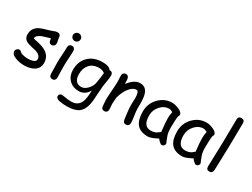

<svg xmlns="http://www.w3.org/2000/svg" viewBox="-68 -1526 3254 2478"><g transform="rotate(30 1559.5 -287.5)"><path d="M397.5 -376Q370.6 -376 359.9 -394Q352.5 -406.7 347.2 -446.8Q310.5 -437.5 234.4 -412.6Q155.8 -381.3 155.3 -335.4Q169.9 -330.1 184.1 -327.6Q296.4 -307.6 351.1 -272.5Q430.7 -221.2 430.7 -124Q430.7 -44.4 361.8 -3.9Q304.7 29.3 217.3 29.3Q153.3 29.3 95.2 7.8Q20 -19.5 20 -68.4Q20 -87.9 35.4 -102.5Q50.8 -117.2 70.3 -117.2Q85.4 -117.2 109.4 -93.8Q121.1 -82.5 162.1 -75.2Q194.8 -69.3 217.3 -69.3Q258.3 -69.3 289.6 -79.1Q335 -93.3 335 -124Q335 -190.4 242.2 -213.9L191.4 -225.1Q126.5 -239.3 99.1 -258.3Q59.6 -285.6 59.6 -340.8Q59.6 -442.9 155.8 -486.3Q185.1 -499.5 249.5 -517.8Q314 -536.1 341.8 -548.8Q361.8 -557.6 385.3 -557.6Q406.2 -557.6 419.7 -543.9Q433.1 -530.3 433.1 -508.3Q433.1 -494.1 439.2 -466.8Q445.3 -439.5 445.3 -425.3Q445.3 -403.3 431.9 -389.6Q418.5 -376 397.5 -376Z M629.4 -569.3Q606 -569.3 588.9 -585.9Q571.8 -602.5 571.8 -626Q571.8 -649.4 588.9 -666Q606 -682.6 629.4 -682.6Q652.8 -682.6 669.7 -666Q686.5 -649.4 686.5 -626Q686.5 -602.5 669.7 -585.9Q652.8 -569.3 629.4 -569.3ZM669.9 -221.7Q669.9 -192.4 671.6 -134Q673.3 -75.7 673.3 -46.4Q673.3 -24.9 660.2 -11.2Q647 2.4 625.5 2.4Q604.5 2.4 591.1 -11.2Q577.6 -24.9 577.6 -46.4Q577.6 -75.7 575.9 -134Q574.2 -192.4 574.2 -221.7Q574.2 -267.6 579.1 -336.2Q584 -404.8 584 -450.7Q584 -472.7 597.4 -486.3Q610.8 -500 631.8 -500Q652.8 -500 666.3 -486.3Q679.7 -472.7 679.7 -450.7Q679.7 -404.8 674.8 -336.2Q669.9 -267.6 669.9 -221.7Z M1236.8 -243.7 1225.6 -90.3Q1222.7 1 1205.6 59.1Q1183.6 133.3 1135.3 168.5Q1076.7 210.9 965.8 210.9Q900.9 210.9 856.9 202.6Q795.4 191.4 795.4 155.3Q795.4 114.7 837.9 114.7Q855.5 114.7 896.5 122.6Q937.5 130.4 987.3 129.4Q1081.1 128.4 1116.7 44.4Q1140.1 -11.2 1141.6 -127Q1115.2 -81.1 1078.9 -58.1Q1042.5 -35.2 995.6 -35.2Q907.2 -35.2 851.8 -91.8Q796.4 -148.4 796.4 -238.3Q796.4 -361.8 872.1 -437Q950.2 -514.6 1085 -514.6Q1130.4 -514.6 1161.1 -503.7Q1191.9 -492.7 1208 -470.7Q1260.3 -469.2 1260.3 -416.5Q1260.3 -383.8 1250 -329.6Q1238.8 -266.6 1236.8 -243.7ZM1080.1 -427.7Q987.3 -427.7 936.5 -368.2Q891.1 -314 891.1 -231Q891.1 -164.6 918 -131.3Q944.8 -98.1 998.5 -98.1Q1047.9 -98.1 1094.2 -149.9Q1136.2 -198.2 1142.1 -245.1Q1152.3 -294.4 1164.1 -399.9Q1144.5 -414.1 1123.5 -420.9Q1102.5 -427.7 1080.1 -427.7Z M1740.2 34.7Q1698.2 34.7 1692.9 -11.2L1679.2 -118.2Q1672.4 -175.3 1672.4 -225.1Q1672.4 -238.8 1674.1 -271.5Q1675.8 -304.2 1675.8 -317.9Q1675.8 -423.3 1636.7 -423.3Q1582 -423.3 1532.2 -358.4Q1487.3 -299.3 1461.9 -209Q1460.9 -189.9 1457.5 -161.1Q1454.6 -136.7 1454.6 -113.8Q1454.6 -99.1 1457.5 -69.8Q1460.4 -40.5 1460.4 -25.9Q1460.4 -3.9 1447 9.8Q1433.6 23.4 1412.6 23.4Q1391.1 23.4 1377.9 9.8Q1364.7 -3.9 1364.7 -25.9Q1364.7 -40.5 1361.6 -69.8Q1358.4 -99.1 1358.4 -113.8Q1358.4 -164.1 1365.5 -253.2Q1372.6 -342.3 1372.6 -392.6Q1372.6 -408.2 1370.8 -439Q1369.1 -469.7 1369.1 -485.4Q1369.1 -506.3 1383.1 -519.8Q1397 -533.2 1417.5 -533.2Q1462.4 -533.2 1466.8 -469.7L1468.3 -412.6Q1550.3 -522 1636.7 -522Q1714.8 -522 1745.6 -453.1Q1766.6 -407.2 1768.6 -317.4V-268.1L1768.1 -222.7Q1768.1 -182.1 1778.6 -117.9Q1789.1 -53.7 1789.1 -13.7Q1789.1 7.8 1775.1 21.2Q1761.2 34.7 1740.2 34.7Z M2270.5 32.2Q2261.2 32.2 2236.8 10.7Q2214.8 -9.3 2204.1 -24.9Q2157.2 0.5 2121.6 13.4Q2085.9 26.4 2062 26.4Q1947.8 26.4 1895.5 -38.1Q1846.2 -98.6 1846.2 -223.6Q1846.2 -341.8 1927.5 -425.8Q2008.8 -509.8 2121.6 -509.8Q2164.1 -509.8 2216.8 -487.8Q2283.2 -460.4 2283.2 -421.9Q2283.2 -408.7 2273.4 -398.4Q2268.6 -379.9 2265.9 -337.4Q2263.2 -294.9 2262.7 -228.5Q2262.2 -168 2271 -132.8Q2275.9 -111.3 2301.8 -46.9Q2305.2 -38.1 2313 -21L2315.9 -12.7Q2315.9 6.8 2302.2 19.5Q2288.6 32.2 2270.5 32.2ZM2168.9 -307.1Q2168.9 -328.1 2171.6 -352.8Q2174.3 -377.4 2179.7 -405.3Q2161.6 -414.6 2148.7 -418.9Q2135.7 -423.3 2127.9 -423.3Q2052.2 -423.3 1997.3 -361.6Q1942.4 -299.8 1942.4 -219.2Q1942.4 -139.2 1970.7 -99.1Q1999 -59.1 2055.7 -59.1Q2102.5 -59.1 2135.3 -76.2Q2152.8 -85.4 2184.6 -113.3Q2168.9 -242.7 2168.9 -307.1Z M2782.2 32.2Q2772.9 32.2 2748.5 10.7Q2726.6 -9.3 2715.8 -24.9Q2668.9 0.5 2633.3 13.4Q2597.7 26.4 2573.7 26.4Q2459.5 26.4 2407.2 -38.1Q2357.9 -98.6 2357.9 -223.6Q2357.9 -341.8 2439.2 -425.8Q2520.5 -509.8 2633.3 -509.8Q2675.8 -509.8 2728.5 -487.8Q2794.9 -460.4 2794.9 -421.9Q2794.9 -408.7 2785.2 -398.4Q2780.3 -379.9 2777.6 -337.4Q2774.9 -294.9 2774.4 -228.5Q2773.9 -168 2782.7 -132.8Q2787.6 -111.3 2813.5 -46.9Q2816.9 -38.1 2824.7 -21L2827.6 -12.7Q2827.6 6.8 2814 19.5Q2800.3 32.2 2782.2 32.2ZM2680.7 -307.1Q2680.7 -328.1 2683.3 -352.8Q2686 -377.4 2691.4 -405.3Q2673.3 -414.6 2660.4 -418.9Q2647.5 -423.3 2639.6 -423.3Q2564 -423.3 2509 -361.6Q2454.1 -299.8 2454.1 -219.2Q2454.1 -139.2 2482.4 -99.1Q2510.7 -59.1 2567.4 -59.1Q2614.3 -59.1 2647 -76.2Q2664.6 -85.4 2696.3 -113.3Q2680.7 -242.7 2680.7 -307.1Z M3036.6 -383.8 3029.3 -141.1Q3029.3 -102.5 3025.4 -27.8Q3020.5 21 2977.5 21Q2929.7 21 2929.7 -28.8Q2929.7 -87.9 2935.1 -206.3Q2940.4 -324.7 2940.4 -383.8Q2940.4 -460.9 2942.9 -560.3Q2945.3 -659.7 2945.3 -736.8Q2945.3 -785.6 2993.2 -785.6Q3041.5 -785.6 3041.5 -736.8Q3041.5 -659.7 3039.1 -560.3Q3036.6 -460.9 3036.6 -383.8Z"/></g></svg>

Font: Righma Çiddhi
Style: Regular
Weight: 400
Designer: R.S. Wihananto
Foundry: R.S. Wihananto
Version: Version 2.0.1